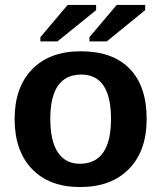

<svg xmlns="http://www.w3.org/2000/svg" viewBox="-20 -745 651 775"><path d="M572 -265Q572 -136 500.5 -63Q429 10 303 10Q179 10 109 -63Q39 -136 39 -265Q39 -392 109.5 -465Q180 -538 306 -538Q435 -538 503.5 -467.5Q572 -397 572 -265ZM428 -265Q428 -444 308 -444Q183 -444 183 -265Q183 -176 213.5 -130Q244 -84 302 -84Q428 -84 428 -265ZM368 -704 212 -578H143V-595L253 -725H368ZM566 -704 411 -578H341V-595L451 -725H566Z"/></svg>

Font: Libra Sans
Style: Bold
Weight: 700
Foundry: Context Ltd
Version: Version 1.000